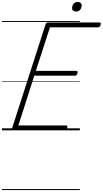

<svg xmlns="http://www.w3.org/2000/svg" viewBox="-20 -1341 1057 1976"><path d="M128 0Q113 0 107 -5.5Q101 -11 105 -23L449 -1091Q453 -1101 459.5 -1105.5Q466 -1110 481 -1110H1003Q1014 -1110 1016 -1104Q1018 -1098 1015 -1085Q1012 -1072 1005.5 -1066Q999 -1060 989 -1060H494L349 -612H765Q776 -612 778 -605.5Q780 -599 777 -587Q773 -574 767 -568Q761 -562 751 -562H333L169 -50H660Q670 -50 672.5 -44Q675 -38 672 -25Q668 -12 662 -6Q656 0 646 0ZM762 -1222Q745 -1222 733.5 -1231Q722 -1240 722 -1258Q722 -1282 737 -1301.5Q752 -1321 780 -1321Q797 -1321 808.5 -1312Q820 -1303 820 -1284Q820 -1261 805.5 -1241.5Q791 -1222 762 -1222ZM0 605H802V615H0ZM0 -20H802V0H0ZM0 -505H802V-500H0ZM0 -1125H802V-1115H0Z"/></svg>

Font: Playwrite CU Guides
Style: Regular
Weight: 400
Designer: Veronika Burian, José Scaglione
Foundry: TypeTogether
Version: Version 1.003